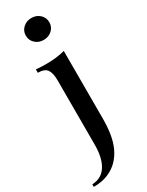

<svg xmlns="http://www.w3.org/2000/svg" viewBox="-271 -807 794 1034"><g transform="rotate(-30 126.0 -290.0)"><path d="M-25 188V172Q33 170 63 123.5Q93 77 93 -7V-407Q93 -452 78 -473.5Q63 -495 21 -495V-516Q53 -513 83 -513Q116 -513 146 -516.5Q176 -520 201 -527V-108Q201 -56 194 -12Q187 32 171 67Q155 102 129 129Q104 155 65.5 171.5Q27 188 -25 188ZM138 -768Q169 -768 190 -748.5Q211 -729 211 -700Q211 -671 190 -651.5Q169 -632 138 -632Q107 -632 86 -651.5Q65 -671 65 -700Q65 -729 86 -748.5Q107 -768 138 -768Z"/></g></svg>

Font: Playfair Display Medium
Style: Regular
Weight: 500
Designer: Claus Eggers Sørensen
Foundry: Claus Eggers Sørensen
Version: Version 1.203